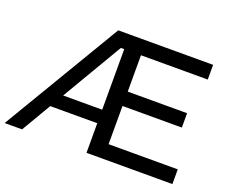

<svg xmlns="http://www.w3.org/2000/svg" viewBox="-115 -884 1275 1067"><g transform="rotate(20 523.0 -350.0)"><path d="M-1 0 416 -700H516V-613H428L489 -657L102 0ZM177 -175 183 -255H516V-175ZM483 0V-700H977V-613H582V-87H991V0ZM573 -313 574 -398H933V-313Z"/></g></svg>

Font: Montserrat Thin Medium
Style: Regular
Weight: 500
Version: Version 9.000